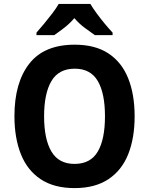

<svg xmlns="http://www.w3.org/2000/svg" viewBox="-20 -954 764 984"><path d="M670 -358Q670 -246 637 -163.5Q604 -81 535.5 -35.5Q467 10 362 10Q257 10 188.5 -35.5Q120 -81 87 -164Q54 -247 54 -359Q54 -530 130 -627.5Q206 -725 363 -725Q468 -725 536 -680Q604 -635 637 -552.5Q670 -470 670 -358ZM206 -358Q206 -241 243.5 -177.5Q281 -114 362 -114Q444 -114 481 -177Q518 -240 518 -358Q518 -476 481 -539Q444 -602 363 -602Q281 -602 243.5 -538.5Q206 -475 206 -358ZM443 -934Q456 -912 475.5 -885.5Q495 -859 516.5 -833Q538 -807 557 -787V-774H466Q443 -790 414 -811.5Q385 -833 361 -861Q337 -833 308.5 -811Q280 -789 258 -774H167V-787Q184 -806 206 -832.5Q228 -859 248.5 -886Q269 -913 281 -934Z"/></svg>

Font: Noto Sans Gujarati SemiCondensed
Style: Bold
Weight: 700
Width: 4
Designer: Jelle Bosma - Monotype Design Team, Universal Thirst
Foundry: Monotype Imaging Inc.
Version: Version 2.106; ttfautohint (v1.8.4.7-5d5b)